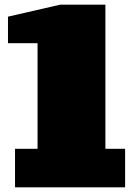

<svg xmlns="http://www.w3.org/2000/svg" viewBox="-20 -798 569 818"><path d="M14 -727 236 -778H429V-164H513V0H44V-164H140V-614H14Z"/></svg>

Font: Alfa Slab One
Style: Regular
Weight: 400
Designer: JM Sole
Foundry: JM Sole
Version: Version 1.001